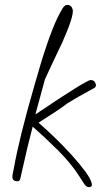

<svg xmlns="http://www.w3.org/2000/svg" viewBox="-20 -720 413 787"><path d="M344 47Q334 47 326 35L304 1Q270 -52 217 -104.5Q164 -157 114 -201Q102 -156 93.5 -120Q85 -84 78 -52.5Q71 -21 63 13Q61 23 51 23Q34 23 31 9Q30 3 32 -6.5Q34 -16 36 -26Q47 -89 68.5 -176Q90 -263 120 -366Q175 -563 216 -648Q226 -668 235.5 -684Q245 -700 255 -700Q273 -700 278 -681Q284 -655 234 -543Q230 -534 219.5 -513Q209 -492 198 -467.5Q187 -443 177 -422.5Q167 -402 164 -394L125 -251Q334 -392 352 -392Q368 -392 373 -374Q375 -363 364 -358Q325 -337 302.5 -324Q280 -311 257 -297Q239 -283 209 -263Q179 -243 138 -217Q168 -191 204 -156.5Q240 -122 273 -85.5Q306 -49 329 -18Q352 13 356 32Q360 47 344 47Z"/></svg>

Font: Oooh Baby
Style: Normal
Weight: 400
Designer: Robert E. Leuschke
Foundry: Robert E. Leuschke
Version: Version 1.011; ttfautohint (v1.8.3)